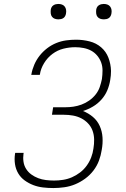

<svg xmlns="http://www.w3.org/2000/svg" viewBox="-20 -944 640 972"><path d="M250 8Q224 8 198 5Q172 2 148.5 -7Q125 -16 105 -30.5Q85 -45 72.5 -66Q60 -87 56 -112.5Q52 -138 56 -165L57 -170H100L99 -166Q96 -145 99 -125Q102 -105 112.5 -88.5Q123 -72 139 -60.5Q155 -49 173.5 -42Q192 -35 212.5 -32.5Q233 -30 254 -30Q276 -30 299 -33.5Q322 -37 344 -46.5Q366 -56 385.5 -71Q405 -86 419 -105.5Q433 -125 441.5 -147Q450 -169 453 -192Q457 -215 456.5 -238.5Q456 -262 448.5 -282.5Q441 -303 426 -319Q411 -335 391.5 -345Q372 -355 349.5 -359Q327 -363 304 -363H243L249 -401H310Q331 -401 351.5 -404Q372 -407 392.5 -414.5Q413 -422 431.5 -435Q450 -448 464 -465.5Q478 -483 485 -503.5Q492 -524 496 -544Q499 -566 499 -587.5Q499 -609 492 -628Q485 -647 472 -662.5Q459 -678 441.5 -687.5Q424 -697 403 -701Q382 -705 361 -705Q331 -705 301 -697.5Q271 -690 245.5 -671Q220 -652 203 -624Q186 -596 182 -567L181 -565H138L139 -568Q143 -592 153.5 -616.5Q164 -641 180.5 -662Q197 -683 218.5 -699.5Q240 -716 264.5 -726Q289 -736 314.5 -739.5Q340 -743 365 -743Q400 -743 433.5 -734.5Q467 -726 492 -704.5Q517 -683 529 -651.5Q541 -620 542 -585Q542 -573 541 -562Q540 -551 538 -539Q534 -513 523.5 -487.5Q513 -462 494 -440.5Q475 -419 450.5 -404.5Q426 -390 400 -382Q428 -371 450.5 -352Q473 -333 485 -306Q497 -279 499 -248Q501 -217 495 -185Q491 -158 481 -131Q471 -104 453 -80.5Q435 -57 411 -39.5Q387 -22 360.5 -11Q334 0 305.5 4Q277 8 250 8ZM506 -846Q496 -846 487.5 -849Q479 -852 473.5 -859Q468 -866 467 -875.5Q466 -885 467 -895Q468 -901 471 -907Q474 -913 480 -917Q486 -921 492.5 -922.5Q499 -924 505 -924Q515 -924 523.5 -921Q532 -918 537.5 -911Q543 -904 544.5 -894.5Q546 -885 544 -875Q543 -869 540 -863Q537 -857 531.5 -853Q526 -849 519 -847.5Q512 -846 506 -846ZM276 -846Q266 -846 257.5 -849Q249 -852 243.5 -859Q238 -866 237 -875.5Q236 -885 237 -895Q238 -901 241 -907Q244 -913 250 -917Q256 -921 262.5 -922.5Q269 -924 275 -924Q285 -924 293.5 -921Q302 -918 307.5 -911Q313 -904 314.5 -894.5Q316 -885 314 -875Q313 -869 310 -863Q307 -857 301.5 -853Q296 -849 289 -847.5Q282 -846 276 -846Z"/></svg>

Font: Iosevka Aile Extralight
Style: Italic
Weight: 200
Italic angle: -9°
Designer: Belleve Invis
Foundry: Belleve Invis
Version: Version 31.1.0; ttfautohint (v1.8.4)